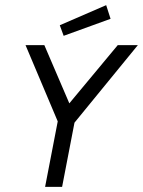

<svg xmlns="http://www.w3.org/2000/svg" viewBox="-20 -725 555 745"><path d="M79 0ZM515 -550H437L249 -324L152 -550H79L204 -254L155 0H221L269 -249ZM227 -586 212 -627 392 -705 409 -652Z"/></svg>

Font: Cambay Devanagari
Style: Italic
Weight: 400
Italic angle: -11°
Designer: Pooja Saxena
Foundry: Pooja Saxena
Version: Version 1.018;PS 001.018;hotconv 1.0.70;makeotf.lib2.5.58329